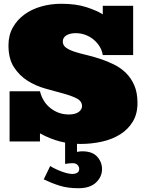

<svg xmlns="http://www.w3.org/2000/svg" viewBox="-20 -750 774 1018"><path d="M686 -458H524.9Q521 -482.9 507.6 -504.4Q494.1 -525.9 474.6 -541.5Q455.1 -557.1 431.2 -565.7Q407.2 -574.2 381.8 -574.2Q351.1 -574.2 332 -562.5Q313 -550.8 313 -529.8Q313 -509.8 330.1 -497.3Q347.2 -484.9 375 -475.8Q402.8 -466.8 438.5 -458.5Q474.1 -450.2 511 -438Q547.9 -425.8 583.5 -408.4Q619.1 -391.1 647 -364Q674.8 -336.9 691.9 -297.9Q709 -258.8 709 -204.1Q709 -146 684.1 -105Q659.2 -64 617.2 -37.6Q575.2 -11.2 520.5 1Q465.8 13.2 407.2 13.2Q350.1 13.2 298.1 0Q246.1 -13.2 191.9 -43V0H30.8V-266.1H191.9Q206.1 -209 248.5 -176Q291 -143.1 344.2 -143.1Q379.9 -143.1 397.5 -156.5Q415 -169.9 415 -187Q415 -213.9 386 -228.5Q356.9 -243.2 314 -254.6Q271 -266.1 220 -280.5Q168.9 -294.9 126 -322Q83 -349.1 54 -393.6Q24.9 -438 24.9 -509.8Q24.9 -563 47.9 -604Q70.8 -645 109.4 -673.1Q147.9 -701.2 198.5 -715.6Q249 -730 305.2 -730Q382.8 -730 438.5 -711.9Q494.1 -693.8 524.9 -673.8V-719.2H686ZM246.1 130.4Q277.8 149.4 310.8 160.9Q343.8 172.4 364.7 172.4Q377.9 172.4 388.9 166.3Q399.9 160.2 399.9 145.5Q399.9 134.3 391.4 124.8Q382.8 115.2 364.7 115.2Q358.9 115.2 346.4 116.2Q334 117.2 325.2 119.1V-0.5H388.2V55.2Q401.9 53.2 406 52.7Q410.2 52.2 416 52.2Q469.7 52.2 495.4 80.8Q521 109.4 521 146.5Q521 187.5 489 217.8Q457 248 396 248Q338.9 248 296.4 234.6Q253.9 221.2 211.9 201.2Z"/></svg>

Font: Ultra
Style: Regular
Weight: 400
Designer: Astigmatic (AOETI)
Foundry: Astigmatic (AOETI)
Version: Version 1.000